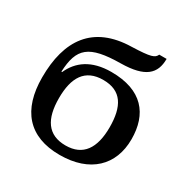

<svg xmlns="http://www.w3.org/2000/svg" viewBox="-163 -860 997 1017"><g transform="rotate(30 335.0 -352.0)"><path d="M333 10C518 10 622 -93 622 -252C622 -406 541 -508 352 -508C230 -508 160 -455 125 -376L121 -378C128 -523 177 -570 372 -572C520 -574 570 -623 570 -714H525C514 -689 494 -681 378 -677C144 -672 48 -527 48 -300C48 -102 143 10 333 10ZM335 -49C226 -49 180 -122 180 -249C180 -376 225 -450 336 -450C448 -450 490 -376 490 -249C490 -122 442 -49 335 -49Z"/></g></svg>

Font: Noto Serif Condensed Semi
Style: Regular
Weight: 600
Width: 3
Designer: Monotype Design Team
Foundry: Monotype Imaging Inc.
Version: Version 1.002